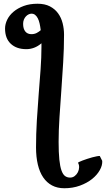

<svg xmlns="http://www.w3.org/2000/svg" viewBox="-20 -777 573 1038"><path d="M149.9 -592.3Q165.5 -592.3 178 -598.6Q190.4 -605 200.2 -613.8Q197.8 -633.8 194.1 -650.1Q190.4 -666.5 184.3 -678.2Q178.2 -689.9 169.9 -696.5Q161.6 -703.1 150.4 -703.1Q142.6 -703.1 134.5 -699.2Q126.5 -695.3 119.9 -688.2Q113.3 -681.2 109.1 -670.9Q105 -660.6 105 -647.9Q105 -621.6 116.7 -606.9Q128.4 -592.3 149.9 -592.3ZM7.3 -622.6Q7.3 -646.5 19 -670.7Q30.8 -694.8 53.5 -713.9Q76.2 -732.9 108.6 -744.9Q141.1 -756.8 183.1 -756.8Q222.2 -756.8 249.5 -742.7Q276.9 -728.5 293.9 -705.1Q311 -681.6 318.6 -651.4Q326.2 -621.1 326.2 -589.4Q326.2 -515.1 321.5 -438.2Q316.9 -361.3 311.5 -286.6Q306.2 -211.9 301.5 -141.6Q296.9 -71.3 296.9 -10.3Q296.9 48.3 300.8 85.9Q304.7 123.5 312.5 145Q320.3 166.5 331.8 174.8Q343.3 183.1 358.9 183.1Q373 183.1 384 174.6Q395 166 401.1 153.8Q407.2 141.6 407.7 127.7Q408.2 113.8 401.9 103.5Q400.9 102.1 407.7 98.6Q414.6 95.2 426 90.8Q437.5 86.4 451.7 81.8Q465.8 77.1 479.2 73.5Q492.7 69.8 503.7 67.9Q514.6 65.9 519.5 66.4L532.7 92.8Q534.2 116.7 519.5 142.8Q504.9 168.9 477.8 190.7Q450.7 212.4 412.1 226.6Q373.5 240.7 327.6 240.7Q290 240.7 261.5 225.6Q232.9 210.4 213.6 182.1Q194.3 153.8 184.6 112.8Q174.8 71.8 174.8 19.5Q174.8 -52.7 179.2 -125.7Q183.6 -198.7 189.2 -268.6Q194.8 -338.4 199.5 -402.8Q204.1 -467.3 204.1 -522.9V-543Q184.6 -526.4 164.1 -518.8Q143.6 -511.2 122.6 -511.2Q69.3 -511.2 38.3 -540.3Q7.3 -569.3 7.3 -622.6Z"/></svg>

Font: Gentium Basic
Style: Bold
Weight: 700
Designer: J. Victor Gaultney and Annie Olsen
Foundry: SIL International
Version: Version 1.100